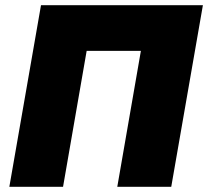

<svg xmlns="http://www.w3.org/2000/svg" viewBox="-20 -720 802 740"><path d="M16 0H223L314 -524H523L432 0H640L762 -700H138Z"/></svg>

Font: Fixel Display Black
Style: Italic
Weight: 900
Italic angle: -10°
Designer: AlfaBravo + MacPaw
Foundry: Kyrylo Tkachov, Marchela Mozhyna, Serhii Makarenko, Maria Weinstein, Zakhar Kryvoshyya
Version: Version 1.210;Glyphs 3.2 (3217)